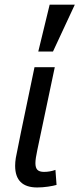

<svg xmlns="http://www.w3.org/2000/svg" viewBox="-20 -807 348 842"><path d="M143.1 15.1Q46.4 15.1 46.4 -80.1Q46.4 -95.7 49.3 -114.3Q52.7 -136.7 131.3 -512.2H220.2L143.6 -148.9Q135.3 -110.4 135.3 -91.8Q135.3 -70.8 144.3 -62Q153.3 -53.2 172.9 -53.2Q199.2 -53.2 223.1 -62L228 3.9Q215.3 7.8 190.7 11.5Q166 15.1 143.1 15.1ZM212.4 -581.1H147.9L197.8 -786.6H308.1Z"/></svg>

Font: Cadman
Style: Italic
Weight: 400
Italic angle: -12°
Designer: Paul James MIller
Foundry: High-Logic / Made with FontCreator
Version: Version 2.114;March 28, 2021;FontCreator 13.0.0.2683 64-bit